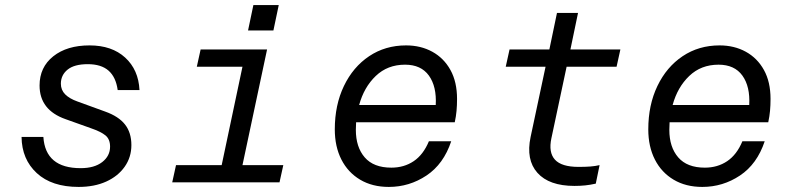

<svg xmlns="http://www.w3.org/2000/svg" viewBox="-20 -719 3130 757"><path d="M530 -364H444Q437 -415 408 -440.5Q379 -466 326 -466Q273 -466 246.5 -444.5Q220 -423 220 -389Q220 -364 237 -347Q254 -330 285 -319L395 -279Q448 -260 473 -228Q498 -196 498 -147Q498 -99 471.5 -61.5Q445 -24 398.5 -3Q352 18 290 18Q184 18 125 -36.5Q66 -91 65 -179H151Q159 -56 298 -56Q352 -56 383 -80Q414 -104 414 -141Q414 -170 396 -185Q378 -200 337 -214L239 -249Q136 -285 136 -382Q136 -454 190 -497Q244 -540 333 -540Q421 -540 473.5 -492Q526 -444 530 -364Z M958 -599 979 -699H1079L1058 -599ZM1033 -524 936 -68H1097L1082 0H659L674 -68H854L936 -456H756L771 -524Z M1759 -162Q1729 -72 1661.5 -27Q1594 18 1513 18Q1448 18 1400 -10.5Q1352 -39 1326 -90Q1300 -141 1300 -209Q1300 -305 1336 -380Q1372 -455 1435.5 -497.5Q1499 -540 1581 -540Q1639 -540 1684.5 -515Q1730 -490 1756 -443Q1782 -396 1782 -329Q1782 -304 1780 -282Q1778 -260 1773 -237H1384Q1383 -222 1383 -207Q1383 -139 1418 -98.5Q1453 -58 1523 -58Q1573 -58 1611 -83.5Q1649 -109 1671 -162ZM1577 -464Q1508 -464 1461.5 -419.5Q1415 -375 1396 -305H1698Q1702 -378 1671 -421Q1640 -464 1577 -464Z M2229 -524H2426L2411 -456H2214L2154 -174Q2142 -118 2168 -89.5Q2194 -61 2261 -61Q2288 -61 2307.5 -62.5Q2327 -64 2344 -68L2329 5Q2307 10 2287 12Q2267 14 2245 14Q2145 14 2099 -37.5Q2053 -89 2072 -179L2131 -456H1974L1989 -524H2146L2176 -668H2259Z M2995 -162Q2965 -72 2897.5 -27Q2830 18 2749 18Q2684 18 2636 -10.5Q2588 -39 2562 -90Q2536 -141 2536 -209Q2536 -305 2572 -380Q2608 -455 2671.5 -497.5Q2735 -540 2817 -540Q2875 -540 2920.5 -515Q2966 -490 2992 -443Q3018 -396 3018 -329Q3018 -304 3016 -282Q3014 -260 3009 -237H2620Q2619 -222 2619 -207Q2619 -139 2654 -98.5Q2689 -58 2759 -58Q2809 -58 2847 -83.5Q2885 -109 2907 -162ZM2813 -464Q2744 -464 2697.5 -419.5Q2651 -375 2632 -305H2934Q2938 -378 2907 -421Q2876 -464 2813 -464Z"/></svg>

Font: Fragment Mono
Style: Italic
Weight: 400
Italic angle: -12°
Designer: Wei Huang based on Nimbus Sans by URW Studio, based on Helvetica by Max Miedinger.
Foundry: Wei Huang
Version: Version 1.011; ttfautohint (v1.8.4.7-5d5b)